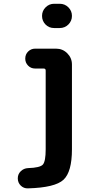

<svg xmlns="http://www.w3.org/2000/svg" viewBox="-20 -780 540 1028"><path d="M280.3 -519.5Q315.4 -519.5 340.3 -494.6Q365.2 -469.7 365.2 -434.6V19.5Q365.2 140.6 319.8 182.6Q274.4 224.6 129.9 228.5Q107.4 229.5 91.3 213.9Q75.2 198.2 75.2 174.8Q75.2 152.3 91.3 136.7Q107.4 121.1 129.9 120.1Q195.3 118.2 210 100.6Q224.6 83 224.6 19.5V-402.3Q224.6 -413.1 213.9 -413.1H168Q145.5 -413.1 130.4 -428.7Q115.2 -444.3 115.2 -465.8Q115.2 -489.3 130.9 -504.4Q146.5 -519.5 168 -519.5ZM299.8 -759.8Q327.1 -759.8 346.2 -740.7Q365.2 -721.7 365.2 -694.8Q365.2 -668 346.2 -648.9Q327.1 -629.9 299.8 -629.9H269.5Q242.2 -629.9 223.6 -648.9Q205.1 -668 205.1 -694.8Q205.1 -721.7 224.1 -740.7Q243.2 -759.8 269.5 -759.8Z"/></svg>

Font: Rounded-X Mgen+ 1m bold
Style: Bold
Weight: 700
Designer: [Source Han Sans]
Ryoko NISHIZUKA  (kana & ideographs); Paul D. Hunt (Latin, Greek & Cyrillic); Wenlong ZHANG  (bopomofo
Version: Version 1.059.20150602